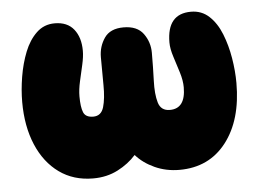

<svg xmlns="http://www.w3.org/2000/svg" viewBox="-41 -522 775 574"><g transform="rotate(-5 346.5 -235.0)"><path d="M217 1Q158 1 115 -30Q72 -61 48.5 -116.5Q25 -172 25 -245Q25 -281 31.5 -320.5Q38 -360 51.5 -394Q65 -428 87.5 -449.5Q110 -471 142 -471Q180 -471 199.5 -446.5Q219 -422 219 -382Q219 -364 213.5 -340Q208 -316 202.5 -291.5Q197 -267 197 -247Q197 -215 203.5 -199Q210 -183 233 -183Q257 -183 264.5 -208.5Q272 -234 271.5 -274.5Q271 -315 271 -358Q271 -390 288.5 -415.5Q306 -441 346 -441Q387 -441 405.5 -415.5Q424 -390 424 -358Q424 -315 422.5 -274.5Q421 -234 428.5 -208.5Q436 -183 463 -183Q510 -183 510 -247Q510 -267 502.5 -291.5Q495 -316 487 -340.5Q479 -365 479 -384Q479 -470 551 -470Q583 -470 605.5 -449Q628 -428 641.5 -394Q655 -360 661.5 -321Q668 -282 668 -246Q668 -135 616.5 -68.5Q565 -2 476 -2Q436 -2 402 -17.5Q368 -33 346 -58Q324 -33 291 -16Q258 1 217 1Z"/></g></svg>

Font: Cherry Bomb One
Style: Regular
Weight: 400
Designer: satsuyako
Foundry: satsuyako
Version: Version 4.100; ttfautohint (v1.8.3)